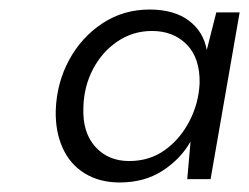

<svg xmlns="http://www.w3.org/2000/svg" viewBox="-20 -732 523 403"><path d="M231 -349Q189 -349 158 -368Q127 -387 111.5 -421.5Q96 -456 97 -500Q99 -558 125 -606Q151 -654 195 -683Q239 -712 294 -712Q345 -712 376 -689Q407 -666 414 -627L434 -706H483L422 -356H373L380 -435Q359 -398 321 -373.5Q283 -349 231 -349ZM251 -394Q294 -394 326 -417Q358 -440 377.5 -477.5Q397 -515 399 -557Q400 -610 372 -638.5Q344 -667 299 -667Q259 -667 226.5 -645Q194 -623 175 -586.5Q156 -550 155 -506Q153 -454 180 -424Q207 -394 251 -394Z"/></svg>

Font: DM Sans 17pt Light
Style: Italic
Weight: 300
Italic angle: -10°
Version: Version 4.004;gftools[0.9.30]